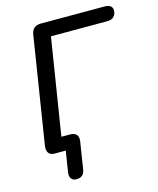

<svg xmlns="http://www.w3.org/2000/svg" viewBox="-127 -793 863 1048"><g transform="rotate(-15 304.5 -269.5)"><path d="M138.7 116.3 157.2 0H94.7Q70.3 0 60.1 -15Q50 -29.9 54.5 -57.3L149.7 -657.6Q153.6 -681.5 167.5 -693.2Q181.4 -705 204.9 -705H565.5Q586.5 -705 598 -696.6Q609.4 -688.2 609.4 -672.1Q609.4 -649.2 596.3 -636.3Q583.3 -623.4 560.3 -623.4H240.5L148.7 -48.2L121.7 -79.1H201.6Q226.8 -79.1 238.5 -66.1Q250.1 -53.1 246.2 -28.2L222.2 123.7Q219.3 145 207.3 155.6Q195.2 166.3 173.3 166.3Q153.6 166.3 144.3 153.1Q134.9 139.9 138.7 116.3Z"/></g></svg>

Font: SN Pro Thin
Style: Italic
Weight: 200
Italic angle: -9°
Designer: Tobias Whetton
Foundry: Supernotes
Version: Version 1.003;Glyphs 3.3 (3324)